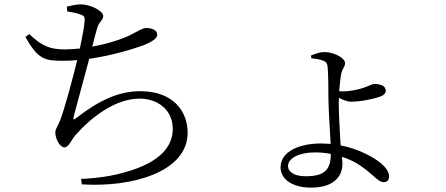

<svg xmlns="http://www.w3.org/2000/svg" viewBox="-20 -802 2040 878"><path d="M287 -750C312 -746 331 -742 347 -736C363 -731 369 -726 367 -706C366 -684 356 -631 345 -580C321 -578 298 -576 277 -576C212 -576 172 -590 114 -646L96 -633C153 -532 183 -524 267 -524C289 -524 311 -525 333 -527C314 -448 276 -306 255 -252C240 -216 233 -212 233 -196C233 -165 255 -128 275 -128C294 -128 309 -166 324 -183C396 -265 507 -351 618 -351C701 -351 770 -300 770 -212C770 -141 724 -61 547 -13C494 2 428 13 351 16L354 41C582 56 838 -15 838 -195C838 -296 769 -385 622 -385C517 -385 428 -338 335 -267C313 -249 313 -254 319 -277L388 -533C498 -549 595 -580 636 -595C672 -609 699 -626 699 -643C699 -667 670 -674 649 -674C633 -674 613 -661 576 -642C534 -621 469 -601 402 -589C411 -624 417 -650 424 -672C432 -703 452 -709 452 -729C452 -752 394 -782 349 -782C329 -782 308 -777 286 -772Z M1404 -535C1421 -534 1442 -531 1459 -524C1472 -519 1476 -513 1478 -497C1481 -481 1482 -387 1482 -340C1483 -291 1489 -203 1492 -144L1449 -146C1352 -146 1263 -111 1263 -37C1263 21 1322 56 1402 56C1503 56 1546 8 1546 -54L1544 -85C1568 -77 1589 -68 1608 -57C1681 -14 1706 31 1734 31C1750 31 1759 22 1759 4C1759 -37 1698 -78 1647 -101C1616 -116 1580 -129 1538 -137L1537 -147C1533 -205 1529 -294 1529 -330L1530 -355C1546 -346 1568 -337 1585 -337C1633 -337 1693 -351 1715 -359C1736 -366 1744 -376 1744 -387C1744 -409 1722 -418 1691 -418C1682 -418 1667 -409 1644 -401C1617 -391 1574 -384 1547 -384L1531 -385C1534 -417 1537 -451 1541 -468C1547 -491 1558 -497 1558 -514C1558 -536 1508 -564 1464 -564C1443 -564 1421 -556 1402 -548ZM1493 -98C1492 -28 1467 4 1378 4C1326 4 1297 -16 1297 -43C1297 -77 1346 -105 1419 -105C1445 -105 1470 -103 1493 -98Z"/></svg>

Font: Harano Aji Mincho
Style: Regular
Weight: 400
Foundry: Masamichi Hosoda
Version: HaranoAjiMincho-Regular version 20230610;ttx 4.39.4